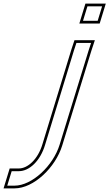

<svg xmlns="http://www.w3.org/2000/svg" viewBox="-103 -819 604 1060"><path d="M395.2 -704H355.2L379.7 -784H419.7H420.7H460.7L436.2 -704H396.2ZM306 -543 318.9 -582H399.9L386.7 -542L226.1 -20C190.6 96 74 206 -23 206H-63L-38.5 126H1.5C58.5 126 119.6 70 146.1 -20ZM335 -689H447.3L481 -799H368.6ZM291.7 -547.6 131.7 -24.3C106.2 62.5 48.6 111 1.5 111H-49.6L-83.3 221H-23C83.9 221 203.6 104.9 240.5 -15.6L401 -537.4L420.7 -597H308.1Z"/></svg>

Font: Nordica Plus
Style: NordicaClassicLtExtOblOl
Weight: 300
Version: Version 1.01